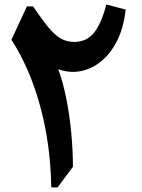

<svg xmlns="http://www.w3.org/2000/svg" viewBox="-20 -817 617 837"><path d="M443.4 -797.4 527.8 -775.4Q519 -695.3 490 -638.2Q460.9 -581.1 418.7 -547.9Q376.5 -514.6 328.4 -506.3Q280.3 -498 233.9 -515.6Q254.4 -460 268.8 -388.2Q283.2 -316.4 290.5 -239.3Q297.9 -162.1 297.9 -89.8L231 0H203.6Q200.2 -189.5 155 -354.7Q109.9 -520 29.8 -643.6L97.2 -789.1H124Q163.6 -731 191.7 -697Q219.7 -663.1 245.6 -648.7Q271.5 -634.3 303.7 -634.3Q358.9 -634.3 391.1 -676Q423.3 -717.8 443.4 -797.4Z"/></svg>

Font: Pinar Bold
Style: Regular
Weight: 700
Designer: Amin Abedi
Version: Version 3.000